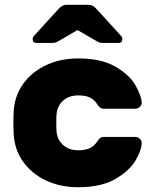

<svg xmlns="http://www.w3.org/2000/svg" viewBox="-20 -775 642 805"><path d="M308 -145Q339 -145 357 -154Q375 -163 387 -181Q393 -191 399.5 -196Q406 -201 416 -201H547Q558 -201 566 -193.5Q574 -186 574 -176Q574 -147 549 -103.5Q524 -60 464.5 -25Q405 10 308 10Q233 10 172.5 -18.5Q112 -47 75.5 -99Q39 -151 37 -220L36 -260L37 -300Q39 -369 75.5 -421Q112 -473 172.5 -501.5Q233 -530 308 -530Q404 -530 463 -496Q522 -462 547 -419Q572 -376 574 -346Q575 -335 566.5 -327Q558 -319 547 -319H416Q406 -319 399.5 -324Q393 -329 387 -339Q375 -357 357 -366Q339 -375 308 -375Q269 -375 244.5 -353Q220 -331 217 -295Q216 -285 216 -260Q216 -235 217 -225Q220 -189 244.5 -167Q269 -145 308 -145ZM386 -736 488 -624Q493 -619 493 -611Q493 -595 477 -595H410Q401 -595 394 -598Q387 -601 379 -606L305 -649L231 -606Q223 -601 216 -598Q209 -595 200 -595H133Q117 -595 117 -611Q117 -619 122 -624L224 -736Q234 -747 242 -751Q250 -755 261 -755H349Q360 -755 368 -751Q376 -747 386 -736Z"/></svg>

Font: Rubik
Style: Regular
Weight: 700
Designer: Hubert & Fischer
Foundry: Hubert & Fischer
Version: Version 1.100